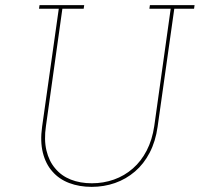

<svg xmlns="http://www.w3.org/2000/svg" viewBox="-20 -720 778 748"><path d="M134 -700 132 -686H209L144 -226Q136 -169 147 -125Q158 -81 184 -52Q210 -22 249.5 -7Q289 8 337 8Q385 8 428 -7Q471 -22 506 -52Q540 -81 563 -125Q586 -169 594 -226L659 -686H736L738 -700H564L562 -686H645L581 -229Q573 -175 551.5 -133.5Q530 -92 498 -64Q465 -35 424 -20.5Q383 -6 338 -6Q292 -6 255.5 -20.5Q219 -35 195 -64Q171 -92 161 -133.5Q151 -175 159 -229L223 -686H306L308 -700Z"/></svg>

Font: Josefin Slab Thin
Style: Italic
Weight: 100
Italic angle: -12°
Designer: Santiago Orozco
Foundry: Typemade
Version: Version 2.000